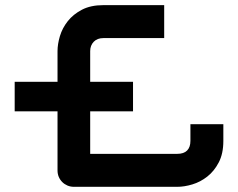

<svg xmlns="http://www.w3.org/2000/svg" viewBox="-20 -720 919 740"><path d="M492.7 -291H327.6V-127H662.6Q688.5 -127 701.2 -139.9Q713.9 -152.8 713.9 -176.8V-241.2H840.8V-176.8Q840.8 -127.9 823.2 -94.2Q805.7 -60.5 779.1 -39.6Q752.4 -18.6 721.4 -9.3Q690.4 0 663.6 0H264.6Q251.5 0 240 -4.9Q228.5 -9.8 220 -18.3Q211.4 -26.9 206.5 -38.3Q201.7 -49.8 201.7 -63V-291H36.6V-404.8H201.7V-522.9Q201.7 -549.8 210.9 -580.8Q220.2 -611.8 241.2 -638.4Q262.2 -665 295.9 -682.6Q329.6 -700.2 378.4 -700.2H612.8V-573.2H378.4Q355 -573.2 341.3 -559.1Q327.6 -544.9 327.6 -522.9V-404.8H492.7Z"/></svg>

Font: Audiowide
Style: Regular
Weight: 400
Version: Version 1.003